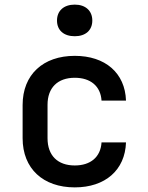

<svg xmlns="http://www.w3.org/2000/svg" viewBox="-20 -802 640 832"><path d="M304 -645C351 -645 380 -671 380 -713C380 -755 351 -782 304 -782C256 -782 227 -755 227 -713C227 -671 256 -645 304 -645ZM304 10C436 10 522 -65 526 -185H420C416 -121 372 -85 304 -85C230 -85 186 -128 186 -203V-348C186 -422 230 -465 304 -465C372 -465 416 -429 420 -366H526C522 -486 436 -560 304 -560C167 -560 78 -479 78 -347V-203C78 -71 167 10 304 10Z"/></svg>

Font: Tekne LDO SemiBold
Style: Regular
Weight: 600
Monospace: yes
Designer: Alessio Laiso, Mario Rullo, Paolo Rosset
Foundry: Alessio Laiso
Version: Version 1.000;hotconv 1.0.109;makeotfexe 2.5.65596